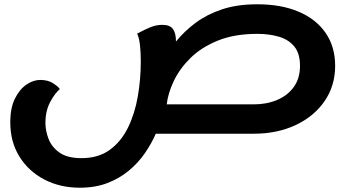

<svg xmlns="http://www.w3.org/2000/svg" viewBox="-20 -599 1646 896"><path d="M353 277Q260 277 186.5 238.5Q113 200 70.5 131.5Q28 63 28 -28Q28 -95 49.5 -138.5Q71 -182 103 -204Q135 -226 168 -226Q204 -226 228.5 -210Q253 -194 259 -183Q237 -165 214.5 -123.5Q192 -82 192 -25Q192 11 206.5 49Q221 87 257.5 113Q294 139 360 139Q439 139 492 100.5Q545 62 577 -3Q609 -68 623 -148.5Q637 -229 637 -313Q637 -357 633 -390.5Q629 -424 620 -442Q655 -461 682 -472Q709 -483 737 -483Q774 -483 787.5 -463Q801 -443 801 -409Q801 -406 801 -405Q841 -454 893.5 -493Q946 -532 1016.5 -555.5Q1087 -579 1181 -579Q1292 -579 1373.5 -544.5Q1455 -510 1499.5 -445.5Q1544 -381 1544 -292Q1544 -199 1495 -127.5Q1446 -56 1360 -15.5Q1274 25 1165 25H707Q687 71 656 116Q625 161 581 197.5Q537 234 480.5 255.5Q424 277 353 277ZM1181 -441Q1074 -441 996.5 -409.5Q919 -378 868.5 -328Q818 -278 791 -221Q764 -164 758 -112H1165Q1224 -112 1273 -132.5Q1322 -153 1351 -193Q1380 -233 1380 -292Q1380 -350 1353 -382.5Q1326 -415 1280.5 -428Q1235 -441 1181 -441Z"/></svg>

Font: Lemonada SemiBold
Style: Regular
Weight: 600
Designer: Mohamed Gaber (Arabic), Eduardo Tunni (Latin)
Foundry: Kief Type Foundry
Version: Version 4.005; ttfautohint (v1.8.3)